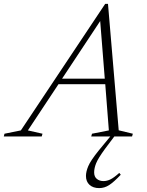

<svg xmlns="http://www.w3.org/2000/svg" viewBox="-82 -700 752 985"><path d="M401 184.5Q401 206.5 414.8 217.8Q428.5 229 448.5 229Q466.5 229 484.2 220.5Q502 212 530 187L537.5 196.5Q502 234 478 249.5Q454 265 427 265Q395.5 265 377.2 248.2Q359 231.5 359 202.5Q359 180.5 370.8 152.5Q382.5 124.5 422.5 74.5L484 0H386L390 -14L476.5 -31L458 -268H218L61 -31L136 -14L132 0H-62.5L-59 -14L25 -31L457.5 -680H472L527 -31.5L599.5 -14L595.5 0H504.5L456.5 64Q421.5 112 411.2 137.5Q401 163 401 184.5ZM236.5 -296.5H455.5L432 -592Z"/></svg>

Font: Newsreader Text Light
Style: Italic
Weight: 300
Italic angle: -17°
Designer: Hugues Gentile
Foundry: Production Type
Version: Version 1.001